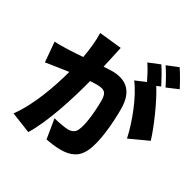

<svg xmlns="http://www.w3.org/2000/svg" viewBox="-196 -1091 1391 1370"><g transform="rotate(30 500.0 -406.5)"><path d="M905 -877 811 -839C838 -801 870 -742 890 -701L984 -741C967 -775 931 -839 905 -877ZM41 -589 55 -426C88 -432 146 -440 178 -445L240 -454C203 -317 138 -127 43 1L201 64C286 -73 361 -315 401 -472L449 -474C511 -474 541 -465 541 -392C541 -299 529 -182 504 -132C491 -105 468 -94 436 -94C411 -94 351 -105 314 -115L340 44C376 52 423 58 462 58C543 58 602 33 636 -39C679 -127 692 -291 692 -408C692 -558 616 -612 501 -612L433 -609L451 -690C457 -718 465 -756 472 -786L292 -805C294 -743 287 -674 273 -596C228 -593 187 -590 158 -589C118 -588 80 -586 41 -589ZM782 -829 688 -791C712 -757 737 -708 756 -669L671 -633C743 -541 810 -364 834 -248L989 -319C962 -411 887 -584 827 -678L860 -692C842 -727 807 -792 782 -829Z"/></g></svg>

Font: Noto Sans KR Black
Style: Regular
Weight: 900
Designer: Ryoko NISHIZUKA 西塚涼子 (kana, bopomofo & ideographs); Paul D. Hunt (Latin, Greek & Cyrillic); Sandoll Communications 산돌커뮤니
Foundry: Adobe
Version: Version 2.004;hotconv 1.0.118;makeotfexe 2.5.65603